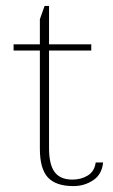

<svg xmlns="http://www.w3.org/2000/svg" viewBox="-20 -620 383 650"><path d="M329 -70Q325 -29 295 -9.5Q265 10 229 10Q169 10 142 -19.5Q115 -49 115 -116V-449H26V-470H115V-555L131 -600H146V-470H289V-449H146V-119Q146 -63 165 -37.5Q184 -12 225 -12Q255 -12 277.5 -26Q300 -40 304 -70Z"/></svg>

Font: Taviraj Thin
Style: Regular
Weight: 250
Designer: Katatrad Team
Foundry: CadsonDemak
Version: Version 1.001